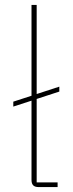

<svg xmlns="http://www.w3.org/2000/svg" viewBox="-20 -760 297 780"><path d="M214 -19V0H137Q122 0 115 -7Q108 -14 108 -29V-351L34 -327V-347L108 -371V-740H129V-378L221 -408V-388L129 -358V-19Z"/></svg>

Font: IBM Plex Sans Thin
Style: Regular
Weight: 250
Designer: Mike Abbink, Paul van der Laan, Pieter van Rosmalen
Foundry: Bold Monday
Version: Version 3.201